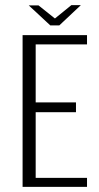

<svg xmlns="http://www.w3.org/2000/svg" viewBox="-20 -728 384 748"><path d="M68 0V-591H319V-555H119V-329H276V-291H119V-35H319V0ZM176 -629 92 -707H130L194 -656L258 -708H295L211 -629Z"/></svg>

Font: Alumni Sans Thin Light
Style: Regular
Weight: 300
Version: Version 1.018